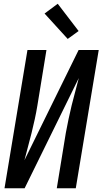

<svg xmlns="http://www.w3.org/2000/svg" viewBox="-20 -1001 545 1021"><path d="M4 0 126 -735H227L179 -441Q173 -404 165 -367.5Q157 -331 148 -294.5Q139 -258 129 -221.5Q119 -185 110 -149L398 -735H505L383 0H282L330 -294Q337 -331 344.5 -367.5Q352 -404 361 -440.5Q370 -477 380 -513.5Q390 -550 399 -586L111 0ZM340 -794 217 -929 287 -981 398 -836Z"/></svg>

Font: Iosevka SS04 Semibold Oblique
Style: Regular
Weight: 600
Italic angle: -9°
Monospace: yes
Designer: Belleve Invis
Foundry: Belleve Invis
Version: Version 19.0.0; ttfautohint (v1.8.4)